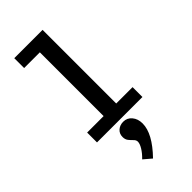

<svg xmlns="http://www.w3.org/2000/svg" viewBox="-294 -734 1088 1088"><g transform="rotate(-45 250.0 -190.0)"><path d="M68 0V-79H200V-590H74V-669H301V-79H432V0ZM228 289 181 249Q206 225 220.5 201Q235 177 235 161Q235 148 224 137.5Q213 127 202.5 114Q192 101 192 81Q192 54 210.5 38Q229 22 256 22Q287 22 307 46Q327 70 327 107Q327 187 228 289Z"/></g></svg>

Font: Inconsolata SemiBold
Style: Regular
Weight: 600
Monospace: yes
Designer: Raph Levien, Cyreal, Brenton Simpson
Foundry: Raph Levien, Cyreal, Google
Version: Version 3.100; ttfautohint (v1.8.4.7-5d5b)